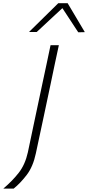

<svg xmlns="http://www.w3.org/2000/svg" viewBox="-88 -988 536 1168"><path d="M-68 159.5Q-12.5 112.5 26.2 62.8Q65 13 81.5 -61.5L121 -249L168.5 -473Q183 -540 195 -596.8Q207 -653.5 219.5 -713H270Q257 -653.5 245 -596.8Q233 -540 219 -472.5L178 -279Q165 -218 153.2 -163Q141.5 -108 130 -54.5Q113 25.5 75 75.5Q37 125.5 -5 159.5ZM388 -791.5Q364 -828 339.8 -865Q315.5 -902 291.5 -938.5Q251.5 -901.5 213.2 -865.8Q175 -830 135.5 -793.5H88.5Q134 -838 177.5 -881Q221 -924 266.5 -968.5H323.5Q349.5 -924.5 376 -880.2Q402.5 -836 428 -792.5Z"/></svg>

Font: Commissioner ExtraLight
Style: Italic
Weight: 200
Italic angle: -12°
Designer: Kostas Bartsokas
Foundry: Kostas Bartsokas
Version: Version 1.000; ttfautohint (v1.8.3)